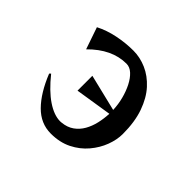

<svg xmlns="http://www.w3.org/2000/svg" viewBox="-172 -1063 1344 1344"><g transform="rotate(45 500.0 -391.0)"><path d="M382 -326V-473L654 -407Q652 -460 638.5 -512Q625 -564 603 -607Q581 -650 552.5 -676Q524 -702 491 -702Q347 -702 220 -573L164 -736Q228 -769 306 -785Q384 -801 461 -801Q527 -801 591 -773Q655 -745 707 -688Q759 -631 790 -543Q821 -455 821 -335Q821 -279 798 -217.5Q775 -156 729.5 -102Q684 -48 617 -14.5Q550 19 462 19Q362 19 287 -57Q212 -133 157 -270L167 -280Q244 -184 315.5 -136Q387 -88 448 -88Q452 -88 455 -88.5Q458 -89 462 -89Q513 -94 549 -119.5Q585 -145 607.5 -184.5Q630 -224 641 -272Q652 -320 654 -369Z"/></g></svg>

Font: Reggae One
Style: Regular
Weight: 400
Designer: Fontworks Inc.
Foundry: Fontworks Inc.
Version: Version 1.100